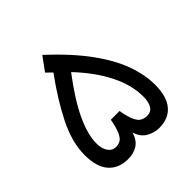

<svg xmlns="http://www.w3.org/2000/svg" viewBox="-175 -799 939 939"><g transform="rotate(-45 295.0 -329.0)"><path d="M294.9 -77.6Q282.7 -35.2 254.4 -17.6Q226.1 0 188.5 0Q124.5 0 87.9 -40.8Q51.3 -81.5 51.3 -164.6Q51.3 -253.4 101.3 -352.8Q151.4 -452.1 229 -558.1L199.7 -586.9L251.5 -657.7Q358.9 -558.1 421.6 -471.4Q484.4 -384.8 511.5 -308.8Q538.6 -232.9 538.6 -164.6Q538.6 -82.5 503.4 -41.3Q468.3 0 403.3 0Q370.6 0 339.1 -17.6Q307.6 -35.2 294.9 -77.6ZM132.3 -164.1Q132.3 -127.9 147.5 -106Q162.6 -84 188 -84Q204.6 -84 218.3 -91.1Q231.9 -98.1 243.4 -122.1Q254.9 -146 264.2 -196.3H324.7Q333 -146 345 -122.1Q356.9 -98.1 371.8 -91.1Q386.7 -84 403.3 -84Q431.2 -84 444.1 -105.5Q457 -127 457 -164.1Q457 -245.1 413.6 -330.6Q370.1 -416 291.5 -498.5Q209 -389.6 170.7 -307.6Q132.3 -225.6 132.3 -164.1Z"/></g></svg>

Font: Vazirmatn RD UI FD
Style: Regular
Weight: 400
Designer: Saber Rastikerdar
Foundry: Saber Rastikerdar
Version: Version 33.003